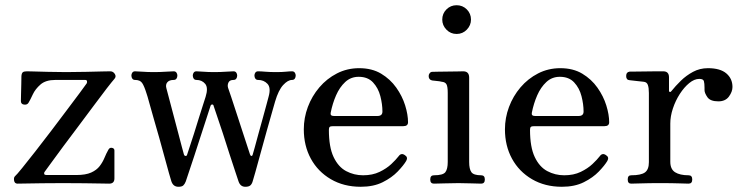

<svg xmlns="http://www.w3.org/2000/svg" viewBox="-20 -703 2835 735"><path d="M47 0Q36 0 34 -11.5Q32 -23 37 -28Q44 -34 65 -60Q86 -86 115 -123Q144 -160 175.5 -201.5Q207 -243 235.5 -281Q264 -319 285 -347Q306 -375 312 -384Q314 -388 313 -392.5Q312 -397 306 -397H192Q155 -397 135 -379.5Q115 -362 105.5 -341.5Q96 -321 90 -311Q85 -301 72.5 -302.5Q60 -304 60 -316Q60 -321 60.5 -340.5Q61 -360 61.5 -381.5Q62 -403 62 -412Q63 -423 67.5 -426.5Q72 -430 83 -430Q85 -430 107 -429.5Q129 -429 163 -428Q197 -427 233 -427Q273 -427 310 -428Q347 -429 372.5 -429.5Q398 -430 402 -430Q413 -430 419.5 -420Q426 -410 418 -401Q410 -392 389 -365Q368 -338 340 -300Q312 -262 281 -221Q250 -180 222.5 -143Q195 -106 175.5 -79Q156 -52 150 -44Q148 -40 149.5 -36.5Q151 -33 158 -33H272Q308 -33 329 -42.5Q350 -52 361.5 -67Q373 -82 380 -99Q387 -116 395 -130Q400 -139 409 -137Q418 -135 418 -127V-20Q418 0 398 0Q395 0 368.5 -0.5Q342 -1 302.5 -1.5Q263 -2 221 -2Q180 -2 142 -1.5Q104 -1 78 -0.5Q52 0 47 0Z M663 12Q643 12 636 -9Q634 -15 627 -39.5Q620 -64 610.5 -99.5Q601 -135 590 -174Q579 -213 568.5 -249Q558 -285 551 -311Q544 -337 541 -345Q532 -374 524 -385.5Q516 -397 497 -397Q490 -397 486.5 -402Q483 -407 483 -414Q483 -420 486.5 -425Q490 -430 497 -430Q507 -430 526 -428.5Q545 -427 569 -427Q593 -427 614 -428.5Q635 -430 645 -430Q652 -430 655.5 -425Q659 -420 659 -414Q659 -407 655.5 -402Q652 -397 645 -397Q628 -397 620.5 -388Q613 -379 617 -365Q619 -358 626 -331Q633 -304 642.5 -268.5Q652 -233 661 -198.5Q670 -164 676.5 -139.5Q683 -115 684 -112Q686 -106 690.5 -106Q695 -106 696 -110Q698 -117 705.5 -139Q713 -161 722.5 -191Q732 -221 741 -250.5Q750 -280 757.5 -302.5Q765 -325 767 -332Q778 -367 765.5 -382Q753 -397 732 -397Q725 -397 721.5 -402Q718 -407 718 -414Q718 -420 721.5 -425Q725 -430 732 -430Q742 -430 759 -428.5Q776 -427 800 -427Q824 -427 844 -428.5Q864 -430 874 -430Q881 -430 884.5 -425Q888 -420 888 -414Q888 -407 884.5 -402Q881 -397 874 -397Q859 -397 854.5 -387Q850 -377 853 -367Q856 -359 865 -332Q874 -305 885.5 -269.5Q897 -234 908.5 -199Q920 -164 928 -139.5Q936 -115 937 -112Q939 -106 942.5 -106Q946 -106 947 -110Q949 -116 955 -138Q961 -160 969 -189.5Q977 -219 985.5 -249Q994 -279 1000 -302Q1006 -325 1008 -332Q1018 -367 1004 -382Q990 -397 968 -397Q961 -397 957.5 -402Q954 -407 954 -414Q954 -420 957.5 -425Q961 -430 968 -430Q979 -430 996 -428.5Q1013 -427 1037 -427Q1060 -427 1074 -428.5Q1088 -430 1098 -430Q1105 -430 1108.5 -425Q1112 -420 1112 -414Q1112 -407 1108.5 -402Q1105 -397 1098 -397Q1082 -397 1064 -377.5Q1046 -358 1033 -314Q1031 -307 1022 -275.5Q1013 -244 1001 -201.5Q989 -159 977.5 -116.5Q966 -74 957.5 -44Q949 -14 947 -8Q944 2 938 7Q932 12 919 12Q900 12 893 -9Q891 -16 881 -45Q871 -74 858.5 -113.5Q846 -153 833 -193Q820 -233 810 -261.5Q800 -290 798 -297Q797 -303 792.5 -303Q788 -303 786 -298Q780 -279 769.5 -247Q759 -215 747 -178Q735 -141 723.5 -105.5Q712 -70 703 -44Q694 -18 691 -8Q687 2 681.5 7Q676 12 663 12Z M1361 12Q1296 12 1246.5 -17Q1197 -46 1170 -95.5Q1143 -145 1143 -208Q1143 -252 1158.5 -293.5Q1174 -335 1202.5 -368.5Q1231 -402 1270 -422Q1309 -442 1355 -442Q1404 -442 1439 -421Q1474 -400 1497 -367.5Q1520 -335 1531 -299.5Q1542 -264 1542 -235Q1542 -220 1524 -220H1255Q1245 -220 1242 -217Q1239 -214 1239 -206Q1239 -140 1257 -102Q1275 -64 1305 -48Q1335 -32 1370 -32Q1406 -32 1433 -45Q1460 -58 1478 -75Q1496 -92 1506 -105Q1516 -119 1530 -109Q1543 -101 1535 -87Q1525 -70 1502.5 -46.5Q1480 -23 1445 -5.5Q1410 12 1361 12ZM1258 -259H1425Q1444 -259 1444 -276Q1444 -304 1436 -335Q1428 -366 1408 -387.5Q1388 -409 1353 -409Q1323 -409 1301.5 -389Q1280 -369 1266.5 -338Q1253 -307 1246 -272Q1243 -259 1258 -259Z M1641 0Q1627 0 1627 -16Q1627 -32 1641 -32Q1676 -32 1685 -44Q1694 -56 1694 -83V-347Q1694 -372 1689 -380.5Q1684 -389 1671 -390Q1664 -392 1652 -393Q1640 -394 1634 -395Q1621 -398 1621 -412Q1621 -418 1625 -423Q1629 -428 1635 -428Q1638 -428 1654.5 -428.5Q1671 -429 1692 -429Q1713 -429 1730.5 -429.5Q1748 -430 1753 -430Q1776 -430 1776 -406V-83Q1776 -56 1784.5 -44Q1793 -32 1822 -32Q1836 -32 1836 -16Q1836 0 1822 0Q1812 0 1785 -1Q1758 -2 1735 -2Q1711 -2 1681.5 -1Q1652 0 1641 0ZM1728 -573Q1705 -573 1689 -589.5Q1673 -606 1673 -628Q1673 -651 1689 -667Q1705 -683 1728 -683Q1751 -683 1767 -667Q1783 -651 1783 -628Q1783 -606 1767 -589.5Q1751 -573 1728 -573Z M2131 12Q2066 12 2016.5 -17Q1967 -46 1940 -95.5Q1913 -145 1913 -208Q1913 -252 1928.5 -293.5Q1944 -335 1972.5 -368.5Q2001 -402 2040 -422Q2079 -442 2125 -442Q2174 -442 2209 -421Q2244 -400 2267 -367.5Q2290 -335 2301 -299.5Q2312 -264 2312 -235Q2312 -220 2294 -220H2025Q2015 -220 2012 -217Q2009 -214 2009 -206Q2009 -140 2027 -102Q2045 -64 2075 -48Q2105 -32 2140 -32Q2176 -32 2203 -45Q2230 -58 2248 -75Q2266 -92 2276 -105Q2286 -119 2300 -109Q2313 -101 2305 -87Q2295 -70 2272.5 -46.5Q2250 -23 2215 -5.5Q2180 12 2131 12ZM2028 -259H2195Q2214 -259 2214 -276Q2214 -304 2206 -335Q2198 -366 2178 -387.5Q2158 -409 2123 -409Q2093 -409 2071.5 -389Q2050 -369 2036.5 -338Q2023 -307 2016 -272Q2013 -259 2028 -259Z M2396 0Q2383 0 2383 -16Q2383 -32 2396 -32Q2434 -32 2449 -43Q2464 -54 2464 -82V-347Q2464 -367 2460 -378Q2456 -389 2444 -390Q2436 -391 2416.5 -393Q2397 -395 2390 -396Q2377 -397 2377 -412Q2377 -427 2391 -429Q2394 -429 2412 -429Q2430 -429 2452.5 -429.5Q2475 -430 2494 -430Q2513 -430 2519 -430Q2541 -430 2541 -407V-355Q2541 -352 2544 -351Q2547 -350 2550 -354Q2566 -374 2586.5 -394Q2607 -414 2633 -428Q2659 -442 2690 -442Q2737 -442 2760.5 -422Q2784 -402 2784 -370Q2784 -352 2770.5 -333.5Q2757 -315 2730 -315Q2699 -315 2688 -331Q2677 -347 2677 -358Q2677 -361 2677 -367Q2677 -384 2674.5 -392.5Q2672 -401 2657 -401Q2638 -401 2618.5 -385Q2599 -369 2582.5 -343.5Q2566 -318 2556 -288Q2546 -258 2546 -230V-84Q2546 -55 2564.5 -43.5Q2583 -32 2616 -32Q2630 -32 2630 -16Q2630 0 2616 0Q2606 0 2580.5 -1Q2555 -2 2505 -2Q2463 -2 2435 -1Q2407 0 2396 0Z"/></svg>

Font: TsukuhouMincho
Style: Regular
Weight: 400
Designer: Iose
Foundry: Typographish
Version: Version 1.001; ttfautohint (v1.8.3)